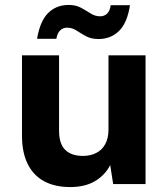

<svg xmlns="http://www.w3.org/2000/svg" viewBox="-20 -745 677 777"><path d="M264 12Q202 12 158.5 -11.5Q115 -35 92 -81.5Q69 -128 69 -196V-521H219V-216Q219 -163 244 -138.5Q269 -114 316 -114Q345 -114 368.5 -125.5Q392 -137 405.5 -161Q419 -185 419 -221V-521H569V0H438L426 -77Q405 -36 364.5 -12Q324 12 264 12ZM378 -587Q349 -587 328 -598.5Q307 -610 289.5 -621.5Q272 -633 251 -633Q235 -633 223.5 -622Q212 -611 208 -588H130Q142 -660 175 -692.5Q208 -725 258 -725Q287 -725 308 -713.5Q329 -702 347 -690.5Q365 -679 385 -679Q402 -679 413.5 -690Q425 -701 428 -724H506Q495 -652 461.5 -619.5Q428 -587 378 -587Z"/></svg>

Font: DM Sans 10pt Black
Style: Regular
Weight: 900
Version: Version 4.004;gftools[0.9.30]